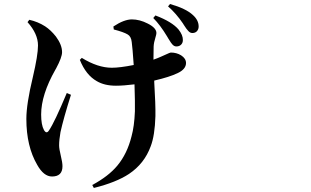

<svg xmlns="http://www.w3.org/2000/svg" viewBox="-20 -845 1540 950"><path d="M444.3 85 436.5 70.3Q516.6 27.3 560.5 -25.4Q609.4 -84 630.9 -170.9Q644.5 -219.7 647.5 -293.9Q648.4 -338.9 645.5 -427.7Q590.8 -420.9 553.7 -420.9Q497.1 -420.9 459 -443.4Q405.3 -473.6 375 -548.8L384.8 -558.6Q463.9 -509.8 533.2 -509.8Q573.2 -509.8 641.6 -523.4Q635.7 -609.4 631.8 -636.7Q628.9 -665 611.3 -674.8Q591.8 -686.5 543 -699.2L541 -713.9Q593.8 -749 632.8 -749Q670.9 -749 710.9 -728.5Q753.9 -707 753.9 -681.6Q753.9 -674.8 749 -659.2Q741.2 -634.8 740.2 -615.2Q739.3 -597.7 739.3 -549.8Q761.7 -557.6 776.4 -564.5Q787.1 -569.3 802.7 -576.2Q821.3 -585 825.2 -585Q853.5 -585 876 -571.3Q900.4 -555.7 900.4 -533.2Q900.4 -502.9 859.4 -483.4Q819.3 -463.9 743.2 -446.3Q743.2 -443.4 743.2 -438.5Q750 -327.1 749 -270.5Q746.1 -173.8 725.6 -121.1Q694.3 -35.2 618.2 15.6Q554.7 57.6 444.3 85ZM237.3 28.3Q196.3 28.3 164.1 -29.3Q110.4 -121.1 110.4 -256.8Q110.4 -330.1 142.6 -463.9Q168 -572.3 168 -620.1Q168 -677.7 116.2 -735.4L125 -747.1Q168 -737.3 203.1 -714.8Q231.4 -696.3 256.8 -664.1Q287.1 -623 287.1 -586.9Q287.1 -561.5 257.8 -506.8Q254.9 -502 253.9 -500Q183.6 -376 183.6 -278.3Q183.6 -227.5 197.3 -202.1Q210 -179.7 222.7 -200.2Q250 -240.2 310.5 -384.8L331.1 -376Q293.9 -257.8 279.3 -191.4Q272.5 -153.3 272.5 -126Q272.5 -108.4 280.8 -74.7Q289.1 -41 289.1 -22.5Q289.1 28.3 237.3 28.3ZM852.5 -615.2Q841.8 -615.2 833 -625Q827.1 -630.9 815.4 -650.4L813.5 -653.3Q811.5 -657.2 806.6 -665Q772.5 -721.7 738.3 -755.9L749 -768.6Q831.1 -737.3 863.3 -699.2Q885.7 -670.9 884.8 -646.5Q884.8 -632.8 876 -624Q867.2 -615.2 852.5 -615.2ZM931.6 -681.6Q919.9 -681.6 910.2 -693.4Q903.3 -700.2 889.6 -721.7Q887.7 -723.6 884.8 -729.5Q851.6 -778.3 811.5 -813.5L821.3 -825.2Q900.4 -802.7 934.6 -770.5Q962.9 -745.1 962.9 -713.9Q962.9 -700.2 954.6 -690.9Q946.3 -681.6 931.6 -681.6Z"/></svg>

Font: Bpmf GenYo Min B
Style: B
Weight: 700
Foundry: But Ko
Version: Version 1.320